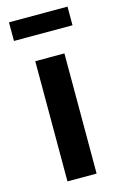

<svg xmlns="http://www.w3.org/2000/svg" viewBox="-113 -776 518 826"><g transform="rotate(-15 145.5 -363.0)"><path d="M15.1 -726.1H275.9V-643.1H15.1ZM81.1 -535.2H210.9V0H81.1Z"/></g></svg>

Font: Montserrat-Arabic Medium
Style: Regular
Weight: 500
Designer: Mohamed Gaber
Foundry: Kief Type Foundry
Version: Version 5.008;PS 005.008;hotconv 1.0.88;makeotf.lib2.5.64775